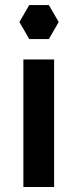

<svg xmlns="http://www.w3.org/2000/svg" viewBox="-20 -752 311 772"><path d="M197.5 -513V0H74V-513ZM216 -663.5 176.5 -731.5H97.5L58 -663.5L97.5 -595H176.5Z"/></svg>

Font: LatoHex
Style: Bold
Weight: 700
Designer: Lukasz Dziedzic
Foundry: tyPoland Lukasz Dziedzic
Version: Version 1.104; Western+Polish opensource